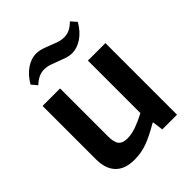

<svg xmlns="http://www.w3.org/2000/svg" viewBox="-214 -888 1024 1024"><g transform="rotate(-45 298.0 -376.0)"><path d="M202 10Q132 10 95.5 -28Q59 -66 59 -137V-540H191V-177Q191 -134 206 -115.5Q221 -97 257 -97Q290 -97 326.5 -110.5Q363 -124 401 -144V-540H533V0H422L414 -61H410Q375 -41 348 -27.5Q321 -14 298 -6Q275 2 252 6Q229 10 202 10ZM94 -666Q123 -714 159 -738Q195 -762 230 -762Q253 -762 274.5 -755Q296 -748 316.5 -739.5Q337 -731 357.5 -724Q378 -717 400 -717Q421 -717 440.5 -726Q460 -735 481 -756L509 -724Q481 -676 444 -651.5Q407 -627 371 -627Q349 -627 328 -634Q307 -641 286 -649.5Q265 -658 244 -665Q223 -672 202 -672Q181 -672 161.5 -663Q142 -654 121 -634Z"/></g></svg>

Font: Encode Sans Narrow
Style: SemiBold
Weight: 600
Designer: Pablo Impallari, Andres Torresi
Foundry: Pablo Impallari, Andres Torresi
Version: Version 1.000; ttfautohint (v1.00) -l 8 -r 50 -G 200 -x 14 -